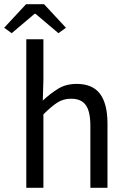

<svg xmlns="http://www.w3.org/2000/svg" viewBox="-44 -900 608 920"><path d="M82 0V-712H164V-518L161 -418Q196 -451 234 -474.5Q272 -498 323 -498Q400 -498 435.5 -450Q471 -402 471 -308V0H389V-297Q389 -366 367 -396.5Q345 -427 297 -427Q259 -427 230 -408Q201 -389 164 -352V0ZM-24 -767 81 -880H167L272 -767L236 -741L126 -834H122L12 -741Z"/></svg>

Font: Source Sans Pro
Style: Regular
Weight: 400
Designer: Paul D. Hunt
Foundry: Adobe Systems Incorporated
Version: Version 2.021;PS 2.000;hotconv 1.0.86;makeotf.lib2.5.63406